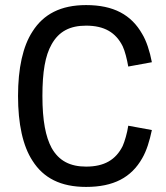

<svg xmlns="http://www.w3.org/2000/svg" viewBox="-20 -729 653 756"><path d="M319 7C427 7 497 -30 540 -106C557 -135 569 -174 578 -217L485 -234C481 -206 471 -172 463 -154C436 -100 391 -73 319 -73C257 -73 212 -95 183 -147C160 -190 147 -253 147 -351C147 -446 158 -510 183 -554C212 -606 256 -628 319 -628C391 -628 436 -601 463 -547C472 -528 480 -496 485 -467L578 -484C570 -527 556 -569 540 -595C497 -671 427 -709 319 -709C219 -709 151 -673 108 -605C70 -547 51 -460 51 -351C51 -241 70 -154 108 -96C151 -28 219 7 319 7Z"/></svg>

Font: Arthouse Owned Medium
Style: Regular
Weight: 500
Designer: Jeremy Tribby
Foundry: Tribby Type
Version: Version 1.000;PS 001.000;hotconv 1.0.88;makeotf.lib2.5.64775